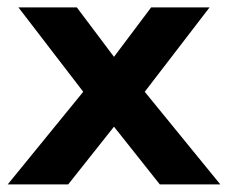

<svg xmlns="http://www.w3.org/2000/svg" viewBox="-33 -485 599 505"><path d="M146.4 0H-12.7L185.9 -243.6L15.5 -465.5H169.1L266.8 -335.5L364.5 -465.5H518.2L347.7 -243.6L546.4 0H387.3L266.8 -151.8Z"/></svg>

Font: Spartan MB
Style: Bold
Weight: 700
Designer: Matt Bailey, Mirko Velimirovic
Foundry: Matt Bailey
Version: Version 1.005